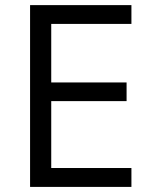

<svg xmlns="http://www.w3.org/2000/svg" viewBox="-20 -734 596 754"><path d="M181.2 -74.2H496.1V0H98.1V-713.9H496.1V-640.1H181.2V-410.2H477.1V-336.9H181.2Z"/></svg>

Font: OpenSansEmoji
Style: Regular
Weight: 400
Foundry: MorbZ
Version: Version 1.000;PS 001.000;hotconv 1.0.70;makeotf.lib2.5.58329